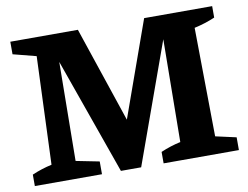

<svg xmlns="http://www.w3.org/2000/svg" viewBox="-73 -757 1109 859"><g transform="rotate(-10 482.0 -327.5)"><path d="M852 -79 946 -58V0H604V-52Q648 -71 694 -81L699 -547L502 0H410L223 -528L218 -79L324 -58V0H19V-52Q63 -71 109 -81L128 -571L23 -598V-655H330L476 -221L631 -655H940V-603Q896 -584 846 -573Z"/></g></svg>

Font: Piazzolla SC
Style: Bold
Weight: 700
Designer: Juan Pablo del Peral
Foundry: Huerta Tipografica
Version: Version 1.330